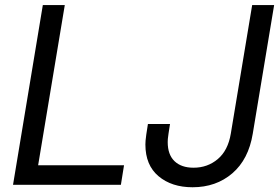

<svg xmlns="http://www.w3.org/2000/svg" viewBox="-20 -748 1129 777"><path d="M32.7 0 153.3 -727.5H242.2L134.3 -79.1H481.9L469.2 0ZM759.3 9.8Q674.8 9.8 621.6 -34.9Q568.4 -79.6 568.4 -163.1Q568.4 -170.4 569.1 -179.2Q569.8 -188 572 -203.6Q574.2 -219.2 578.6 -246.1H668Q664.1 -220.7 661.9 -206.8Q659.7 -192.9 659.2 -185.5Q658.7 -178.2 658.7 -172.9Q658.7 -122.1 686.3 -95.7Q713.9 -69.3 763.2 -69.3Q819.8 -69.3 861.3 -104.2Q902.8 -139.2 914.1 -207.5L1000.5 -727.5H1089.4L1002.9 -207Q985.8 -103 920.2 -46.6Q854.5 9.8 759.3 9.8Z"/></svg>

Font: Inter 28pt
Style: Italic
Weight: 400
Italic angle: -9.3988°
Designer: Rasmus Andersson
Foundry: rsms
Version: Version 4.001;git-66647c0bb